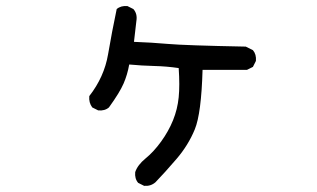

<svg xmlns="http://www.w3.org/2000/svg" viewBox="-20 -558 1040 629"><path d="M452.1 50.8 432.6 41Q420.9 27.3 422.9 5.9Q430.7 -17.6 457 -39.1Q483.4 -60.5 507.8 -94.2Q532.2 -127.9 546.9 -164.1Q561.5 -200.2 565.4 -239.3Q569.3 -278.3 565.4 -335Q526.4 -340.8 485.4 -341.8Q444.3 -342.8 403.3 -346.7Q397.5 -313.5 384.8 -284.2Q372.1 -254.9 336.9 -206.1Q323.2 -194.3 301.8 -196.3L282.2 -206.1Q270.5 -221.7 272.5 -243.2Q321.3 -305.7 334 -379.9Q346.7 -454.1 362.3 -528.3Q376 -540 397.5 -538.1L417 -528.3Q430.7 -512.7 426.8 -489.3L418.9 -420.9Q475.6 -418.9 530.3 -414.1Q585 -409.2 785.2 -405.3L808.6 -393.6Q820.3 -379.9 818.4 -358.4L808.6 -338.9L789.1 -329.1H643.6Q639.6 -186.5 618.2 -134.3Q596.7 -82 558.1 -37.1Q519.5 7.8 489.3 39.1Q473.6 52.7 452.1 50.8Z"/></svg>

Font: NaikaiFont
Style: Regular
Weight: 400
Version: Version 1.67